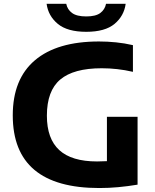

<svg xmlns="http://www.w3.org/2000/svg" viewBox="-20 -964 802 993"><path d="M493.5 8.5Q46 8.5 46 -367.5Q46 -555 160.5 -652.2Q275 -749.5 492 -749.5Q535.5 -749.5 580 -745Q624.5 -740.5 667.5 -730.5V-592.5Q626.5 -602 586.2 -606.5Q546 -611 506 -611Q361 -611 291.8 -552.8Q222.5 -494.5 222.5 -365.5Q222.5 -246.5 286.5 -187.8Q350.5 -129 482 -129Q507.5 -129 533 -130.5V-360H691.5V-9Q640 -0.5 591.5 4Q543 8.5 493.5 8.5ZM426 -799.5Q328.5 -799.5 279 -840.5Q229.5 -881.5 221 -944.5H322.5Q328.5 -914.5 352.8 -896.8Q377 -879 426 -879Q475 -879 498.8 -896.8Q522.5 -914.5 528.5 -944.5H630Q621.5 -881.5 572.5 -840.5Q523.5 -799.5 426 -799.5Z"/></svg>

Font: Encode Sans SmExp
Style: Bold
Weight: 700
Width: 6
Designer: Multiple Designers
Foundry: Impallari Type
Version: Version 3.002; ttfautohint (v1.8.3) -l 8 -r 50 -G 200 -x 14 